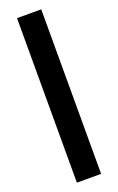

<svg xmlns="http://www.w3.org/2000/svg" viewBox="-173 -744 614 998"><g transform="rotate(-20 134.0 -245.0)"><path d="M67 210V-700H201V210Z"/></g></svg>

Font: Titillium Web SemiBold
Style: Regular
Weight: 600
Designer: Mohamed Gaber, Accademia di Belle Arti di Urbino
Foundry: Kief Type Foundry, Accademia di Belle Arti di Urbino
Version: Version 3.000; ttfautohint (v1.8.4)